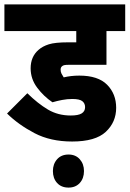

<svg xmlns="http://www.w3.org/2000/svg" viewBox="-20 -642 588 871"><path d="M308 -193Q285 -193 261.5 -188.5Q238 -184 218 -178Q178 -205 148.5 -244.5Q119 -284 119 -332Q119 -385 155 -416Q173 -432 201.5 -441Q230 -450 289 -450H326V-501H0V-622H548V-501H463V-348H293Q278 -348 271.5 -346.5Q265 -345 261 -341Q255 -336 255 -326Q255 -316 259 -308Q263 -300 269 -291Q302 -299 340 -299Q425 -299 466 -257.5Q507 -216 507 -153Q507 -88 460 -44Q413 0 307 0Q209 0 136.5 -38Q64 -76 12 -127L104 -219Q152 -172 197.5 -145Q243 -118 301 -118Q335 -118 350.5 -127.5Q366 -137 366 -156Q366 -173 353.5 -183Q341 -193 308 -193ZM220 134Q220 102 239 80.5Q258 59 291 59Q323 59 342 80.5Q361 102 361 134Q361 167 342 188Q323 209 291 209Q258 209 239 188Q220 167 220 134Z"/></svg>

Font: Noto Sans Condensed ExtraBold
Style: Regular
Weight: 800
Width: 3
Designer: Monotype Design Team
Foundry: Monotype Imaging Inc.
Version: Version 2.013; ttfautohint (v1.8.4.7-5d5b)